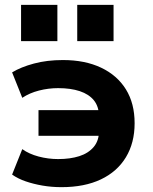

<svg xmlns="http://www.w3.org/2000/svg" viewBox="-20 -762 633 793"><path d="M234 11Q193 11 155.5 4.5Q118 -2 86 -13Q54 -24 30 -41L72 -146Q100 -126 139.5 -115.5Q179 -105 220 -105Q270 -105 307.5 -117Q345 -129 367 -155Q389 -181 389 -222L398 -201H139V-307H398L389 -283Q388 -323 367.5 -348Q347 -373 309.5 -385.5Q272 -398 220 -398Q180 -398 141 -388Q102 -378 72 -358L30 -463Q66 -485 120 -499.5Q174 -514 240 -514Q331 -514 397.5 -482.5Q464 -451 500 -393Q536 -335 536 -253Q536 -172 500 -112.5Q464 -53 396.5 -21Q329 11 234 11ZM299 -592V-742H449V-592ZM67 -592V-742H217V-592Z"/></svg>

Font: Nunito Sans 7pt ExtraBold
Style: Regular
Weight: 800
Designer: Vernon Adams
Foundry: Vernon Adams
Version: Version 3.101;gftools[0.9.27]